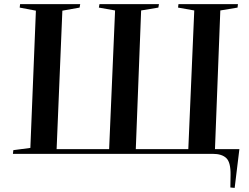

<svg xmlns="http://www.w3.org/2000/svg" viewBox="-20 -750 1213 936"><path d="M256 -23H512L541 -699L462 -713L465 -730H755L752 -713L668 -699L642 -23H898L927 -699L848 -713L850 -730H1140L1138 -713L1054 -699L1028 -23H1147L1124 166L1103 164L1104 103Q1105 42 1083.5 21Q1062 0 1017 0H43L45 -18L128 -29L155 -698L76 -713L78 -730H371L368 -713L284 -698Z"/></svg>

Font: Literata 72pt SemiBold
Style: Italic
Weight: 600
Italic angle: -2°
Designer: Latin by Veronika Burian and Jose Scaglione. Greek by Irene Vlachou. Cyrillic by Vera Evstafieva
Foundry: TypeTogether
Version: Version 3.002